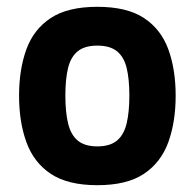

<svg xmlns="http://www.w3.org/2000/svg" viewBox="-20 -532 572 564"><path d="M266 12Q179 12 129 -21.5Q79 -55 57.5 -114.5Q36 -174 36 -251Q36 -328 57.5 -387Q79 -446 129 -479Q179 -512 266 -512Q353 -512 403 -479Q453 -446 474.5 -387Q496 -328 496 -251Q496 -174 474.5 -114.5Q453 -55 403 -21.5Q353 12 266 12ZM266 -102Q303 -102 323.5 -119Q344 -136 352 -169.5Q360 -203 360 -251Q360 -300 352 -332.5Q344 -365 323.5 -381.5Q303 -398 266 -398Q229 -398 208.5 -381.5Q188 -365 180 -332.5Q172 -300 172 -251Q172 -203 180 -169.5Q188 -136 208.5 -119Q229 -102 266 -102Z"/></svg>

Font: Titillium Web SemiBold
Style: Regular
Weight: 600
Designer: Mohamed Gaber, Accademia di Belle Arti di Urbino
Foundry: Kief Type Foundry, Accademia di Belle Arti di Urbino
Version: Version 3.000; ttfautohint (v1.8.4)